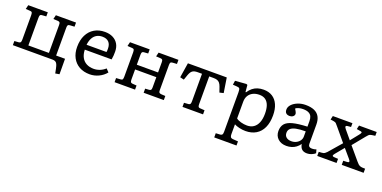

<svg xmlns="http://www.w3.org/2000/svg" viewBox="-15 -1322 4625 2327"><g transform="rotate(20 2297.5 -158.5)"><path d="M660 147 648 87Q641 53 632 34Q623 15 608.5 7.5Q594 0 572 0H60V-53L117 -57Q134 -59 139.5 -69Q145 -79 145 -105V-414Q145 -440 139.5 -450.5Q134 -461 117 -462L57 -466L70 -519H322V-466L265 -462Q249 -461 243.5 -451Q238 -441 238 -417V-61H503V-421Q503 -446 496 -454Q489 -462 471 -463L413 -466L426 -519H686V-466L630 -463Q609 -462 602.5 -453Q596 -444 596 -422V-61H711L712 138Z M1054 14Q976 14 919 -18Q862 -50 830.5 -109Q799 -168 799 -247Q799 -336 831 -400Q863 -464 920.5 -498.5Q978 -533 1056 -533Q1116 -533 1160 -510.5Q1204 -488 1228 -447Q1252 -406 1252 -349Q1252 -323 1250.5 -298.5Q1249 -274 1244 -247H898Q900 -187 922.5 -146.5Q945 -106 984.5 -85.5Q1024 -65 1077 -65Q1118 -65 1156.5 -80.5Q1195 -96 1225 -124L1262 -85Q1225 -39 1169.5 -12.5Q1114 14 1054 14ZM898 -310H1155Q1157 -320 1157.5 -330.5Q1158 -341 1158 -353Q1158 -408 1129.5 -438Q1101 -468 1046 -468Q1005 -468 973.5 -450Q942 -432 923 -397Q904 -362 898 -310Z M1372 0V-53L1432 -57Q1449 -58 1454.5 -68.5Q1460 -79 1460 -105V-414Q1460 -440 1454.5 -450.5Q1449 -461 1432 -462L1369 -466L1382 -519H1636V-466L1580 -462Q1564 -461 1558.5 -451Q1553 -441 1553 -417V-291H1827V-421Q1827 -446 1820 -454Q1813 -462 1795 -463L1738 -466L1751 -519H2007V-466L1954 -463Q1933 -462 1926.5 -453Q1920 -444 1920 -422V-97Q1920 -75 1926.5 -66.5Q1933 -58 1954 -56L2007 -53V0H1747V-53L1795 -56Q1813 -57 1820 -65Q1827 -73 1827 -98V-230H1553V-102Q1553 -78 1558.5 -68.5Q1564 -59 1580 -57L1636 -53V0Z M2248 0V-53L2305 -57Q2322 -59 2327.5 -69Q2333 -79 2333 -105V-458H2278Q2257 -458 2240.5 -454.5Q2224 -451 2212 -442.5Q2200 -434 2191 -420Q2182 -406 2174 -385L2150 -316L2099 -328L2129 -519H2630L2660 -328L2609 -316L2585 -385Q2575 -413 2561.5 -429Q2548 -445 2529 -451.5Q2510 -458 2481 -458H2426V-102Q2426 -78 2431.5 -68Q2437 -58 2453 -57L2513 -53V0Z M2736 216V162L2793 159Q2807 158 2816 149Q2825 140 2825 112V-396Q2825 -434 2817.5 -445.5Q2810 -457 2785 -458L2730 -462L2738 -515L2881 -526L2896 -519L2904 -430H2911Q2935 -466 2963 -488.5Q2991 -511 3026 -522Q3061 -533 3104 -533Q3169 -533 3216.5 -503Q3264 -473 3289.5 -415.5Q3315 -358 3315 -277Q3315 -184 3285 -119Q3255 -54 3198.5 -20Q3142 14 3064 14Q3024 14 2983.5 4.5Q2943 -5 2918 -19V109Q2918 132 2925.5 144Q2933 156 2952 158L3023 163V216ZM3059 -55Q3108 -55 3143 -79Q3178 -103 3197 -149.5Q3216 -196 3216 -263Q3216 -327 3200.5 -370Q3185 -413 3154 -435Q3123 -457 3076 -457Q3028 -457 2992.5 -439Q2957 -421 2937.5 -388.5Q2918 -356 2918 -310V-95Q2939 -77 2979 -66Q3019 -55 3059 -55Z M3590 14Q3523 14 3481.5 -24Q3440 -62 3440 -124Q3440 -181 3469 -216.5Q3498 -252 3566.5 -270Q3635 -288 3753 -293V-364Q3753 -399 3742 -423.5Q3731 -448 3704 -461.5Q3677 -475 3630 -475Q3602 -475 3575.5 -467.5Q3549 -460 3537 -448Q3547 -433 3553 -421.5Q3559 -410 3562 -402Q3565 -394 3565 -389Q3565 -367 3547 -353.5Q3529 -340 3505 -340Q3475 -340 3458.5 -355Q3442 -370 3442 -401Q3442 -436 3470 -466Q3498 -496 3544.5 -514.5Q3591 -533 3645 -533Q3712 -533 3756.5 -513.5Q3801 -494 3823.5 -454Q3846 -414 3846 -353V-105Q3846 -83 3858.5 -72Q3871 -61 3895 -61Q3910 -61 3923 -63.5Q3936 -66 3950 -71L3962 -26Q3945 -10 3916 2Q3887 14 3858 14Q3813 14 3790 -7.5Q3767 -29 3760 -72Q3739 -43 3713.5 -24Q3688 -5 3657 4.5Q3626 14 3590 14ZM3629 -60Q3663 -60 3691 -74Q3719 -88 3736 -112Q3753 -136 3753 -164V-232Q3678 -232 3631 -222Q3584 -212 3561.5 -191.5Q3539 -171 3539 -137Q3539 -100 3563.5 -80Q3588 -60 3629 -60Z M3986 0V-53L4022 -55Q4036 -56 4046 -59Q4056 -62 4065 -69Q4074 -76 4086 -88L4228 -252L4092 -415Q4073 -438 4062 -449.5Q4051 -461 4025 -465L3987 -470L3998 -519H4251V-470L4207 -466Q4189 -465 4186 -454.5Q4183 -444 4200 -423L4292 -313L4377 -419Q4391 -436 4394 -447.5Q4397 -459 4368 -463L4325 -470L4336 -519H4564V-470L4522 -464Q4509 -462 4499.5 -458.5Q4490 -455 4480.5 -446Q4471 -437 4456 -418L4331 -265L4467 -104Q4481 -87 4493 -76Q4505 -65 4518.5 -60Q4532 -55 4549 -54L4584 -53V0H4302V-53L4352 -55Q4373 -56 4375 -66.5Q4377 -77 4360 -97L4267 -206L4176 -96Q4168 -86 4163.5 -77.5Q4159 -69 4163.5 -63Q4168 -57 4185 -56L4235 -53V0Z"/></g></svg>

Font: Literata Variable Black
Style: Regular
Weight: 900
Designer: Latin by Veronika Burian and Jose Scaglione. Greek by Irene Vlachou. Cyrillic by Vera Evstafieva.
Foundry: TypeTogether
Version: Version 3.021